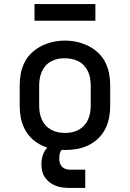

<svg xmlns="http://www.w3.org/2000/svg" viewBox="-20 -731 640 946"><path d="M300 8Q270 8 241 3Q212 -2 185 -15Q158 -28 136.5 -48.5Q115 -69 101.5 -95.5Q88 -122 82.5 -151Q77 -180 77 -210V-310Q77 -340 82.5 -369Q88 -398 101.5 -424.5Q115 -451 137 -471.5Q159 -492 185.5 -505Q212 -518 241 -524.5Q270 -531 300 -531Q330 -531 359 -524.5Q388 -518 414.5 -505Q441 -492 463 -471.5Q485 -451 498.5 -424.5Q512 -398 517.5 -369Q523 -340 523 -310V-210Q523 -180 517.5 -151Q512 -122 498.5 -95.5Q485 -69 463.5 -48.5Q442 -28 415 -15Q388 -2 359 3Q330 8 300 8ZM300 -76Q318 -76 335 -79.5Q352 -83 367.5 -91.5Q383 -100 395 -113Q407 -126 414 -142Q421 -158 424 -175Q427 -192 427 -210V-310Q427 -328 424 -345.5Q421 -363 413.5 -379Q406 -395 394 -408Q382 -421 366.5 -429Q351 -437 333.5 -440.5Q316 -444 298 -444Q281 -444 264 -440.5Q247 -437 231.5 -428.5Q216 -420 204.5 -407Q193 -394 186 -378Q179 -362 176 -344.5Q173 -327 173 -310V-210Q173 -192 176 -175Q179 -158 186 -142Q193 -126 205 -113Q217 -100 232.5 -91.5Q248 -83 265 -79.5Q282 -76 300 -76ZM325 195Q308 195 290.5 193Q273 191 256.5 185Q240 179 226 168.5Q212 158 202 144Q192 130 188 112.5Q184 95 184 78Q184 55 191.5 32.5Q199 10 215.5 -6.5Q232 -23 254.5 -29.5Q277 -36 300 -36V0Q292 0 286 5.5Q280 11 277 18.5Q274 26 273 34Q272 42 272 50Q272 61 275 72Q278 83 285.5 90.5Q293 98 303.5 101.5Q314 105 325 105H400V195ZM150 -629V-711H450V-629Z"/></svg>

Font: Zed Mono Medium Extended
Style: Regular
Weight: 500
Width: 7
Monospace: yes
Designer: Belleve Invis
Foundry: Belleve Invis
Version: Version 1.0.0; ttfautohint (v1.8.4)